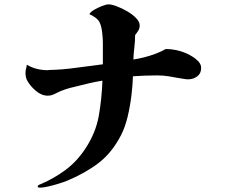

<svg xmlns="http://www.w3.org/2000/svg" viewBox="-20 -791 1040 881"><path d="M903 -479Q903 -454 885 -440.5Q867 -427 843 -427Q834 -427 824 -429Q814 -431 805 -432Q779 -437 753.5 -441Q728 -445 701 -445Q673 -445 645.5 -444Q618 -443 590 -441Q589 -402 583 -352.5Q577 -303 565.5 -255Q554 -207 536 -172Q494 -90 431.5 -42.5Q369 5 286 39Q274 44 250 51.5Q226 59 202 64.5Q178 70 166 70Q163 70 158 69.5Q153 69 153 65Q153 60 159 57Q165 54 169 53Q229 27 281 -11.5Q333 -50 373 -111Q420 -183 433.5 -260.5Q447 -338 450 -421Q419 -416 387 -408.5Q355 -401 324 -393Q301 -388 279.5 -381Q258 -374 237 -363Q228 -358 219 -355Q210 -352 199 -352Q170 -352 143.5 -375Q117 -398 104 -423Q97 -437 97 -457Q97 -466 99.5 -475.5Q102 -485 103 -494Q125 -481 149 -475Q173 -469 198 -469L207 -470Q265 -471 329.5 -480Q394 -489 452 -496V-556Q452 -574 452 -592.5Q452 -611 450 -630Q447 -669 436.5 -689.5Q426 -710 390 -726Q395 -736 412 -746Q429 -756 448.5 -763.5Q468 -771 478 -771Q492 -771 516 -762Q540 -753 564 -739Q588 -725 604.5 -708Q621 -691 621 -674Q621 -661 614.5 -650.5Q608 -640 600 -630Q600 -602 596.5 -574Q593 -546 592 -518Q614 -521 641.5 -528Q669 -535 695.5 -545Q722 -555 740 -566Q773 -566 805 -557Q837 -548 865 -530Q877 -523 890 -509.5Q903 -496 903 -479Z"/></svg>

Font: Kaisei Tokumin ExtraBold
Style: Regular
Weight: 800
Designer: Font-Kai, 金井和夫
Foundry: KAZUO KANAI
Version: Version 5.003